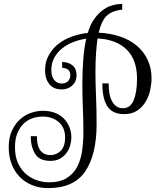

<svg xmlns="http://www.w3.org/2000/svg" viewBox="-20 -948 825 988"><path d="M471.2 -577.1Q471.2 -517.1 474.1 -452.6Q477.1 -388.2 477.1 -310.1Q477.1 -151.9 418.5 -65.9Q359.9 20 228 20Q182.1 20 144.5 4.4Q106.9 -11.2 80.6 -38.6Q54.2 -65.9 39.6 -104.5Q24.9 -143.1 24.9 -189.9Q24.9 -241.2 42 -277.1Q59.1 -313 85 -335.4Q110.8 -357.9 141.4 -367.9Q171.9 -377.9 200.2 -377.9Q234.9 -377.9 262.5 -367.4Q290 -356.9 308.6 -337.9Q327.1 -318.8 337.2 -293.9Q347.2 -269 347.2 -241.2Q347.2 -221.2 341.1 -199.7Q335 -178.2 322 -160.6Q309.1 -143.1 288.6 -131.6Q268.1 -120.1 240.2 -120.1Q183.1 -120.1 160.6 -156.5Q138.2 -192.9 138.2 -247.1H169.9Q169.9 -228 172.9 -210.4Q175.8 -192.9 183.8 -179.4Q191.9 -166 205.6 -158Q219.2 -149.9 240.2 -149.9Q269 -149.9 292 -171.4Q314.9 -192.9 314.9 -241.2Q314.9 -291 282.5 -319.6Q250 -348.1 200.2 -348.1Q172.9 -348.1 147.5 -339.6Q122.1 -331.1 102.1 -312Q82 -293 69.6 -262.9Q57.1 -232.9 57.1 -189.9Q57.1 -139.2 74.5 -104.5Q91.8 -69.8 118.4 -48.8Q145 -27.8 175 -18.8Q205.1 -9.8 230 -9.8Q289.1 -9.8 324.5 -32.5Q359.9 -55.2 378.4 -92Q397 -128.9 403.1 -176Q409.2 -223.1 409.2 -272Q409.2 -325.2 406.5 -388.7Q403.8 -452.1 403.8 -515.1Q403.8 -583 408.4 -642.1Q413.1 -701.2 423.8 -749Q390.1 -744.1 357.7 -731.7Q325.2 -719.2 300 -699.2Q274.9 -679.2 259.5 -651.1Q244.1 -623 244.1 -587.9Q244.1 -554.2 259 -536.1Q273.9 -518.1 297.9 -518.1Q317.9 -518.1 329.8 -530Q341.8 -542 341.8 -561Q341.8 -583 327.9 -591.1Q314 -599.1 299.8 -599.1V-628.9Q332 -628.9 353 -611.6Q374 -594.2 374 -561Q374 -528.8 352.1 -508.3Q330.1 -487.8 297.9 -487.8Q255.9 -487.8 233.9 -514.9Q211.9 -542 211.9 -586.9Q211.9 -629.9 231 -664.1Q250 -698.2 280.5 -722.2Q311 -746.1 350.6 -760Q390.1 -773.9 432.1 -778.8Q441.9 -815.9 460.9 -844.2Q485.8 -882.8 522 -904.8Q558.1 -926.8 608.9 -928.2V-897.9Q594.2 -897.9 569.6 -890.4Q544.9 -882.8 524.9 -862.8Q514.2 -851.1 504.6 -830.6Q495.1 -810.1 487.8 -779.8Q547.9 -776.9 597.9 -760Q647.9 -743.2 684.1 -712.6Q720.2 -682.1 740 -639.6Q759.8 -597.2 759.8 -544.9Q759.8 -517.1 752.9 -484.6Q746.1 -452.1 729.5 -424.6Q712.9 -397 686 -378.9Q659.2 -360.8 618.2 -360.8Q560.1 -360.8 533.4 -399.4Q506.8 -438 506.8 -519H539.1Q539.1 -494.1 542.5 -471.2Q545.9 -448.2 554.9 -430.2Q564 -412.1 577.9 -401.6Q591.8 -391.1 612.8 -391.1Q650.9 -391.1 668 -432.6Q685.1 -474.1 685.1 -543Q685.1 -640.1 632.1 -692.6Q579.1 -745.1 481.9 -750Q477.1 -715.8 474.1 -672.9Q471.2 -629.9 471.2 -577.1Z"/></svg>

Font: Sevillana
Style: Regular
Weight: 400
Designer: Olga Umpeleva
Foundry: Brownfox
Version: Version 1.001